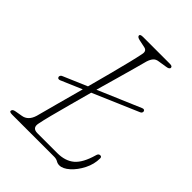

<svg xmlns="http://www.w3.org/2000/svg" viewBox="-207 -799 911 911"><g transform="rotate(45 248.0 -344.0)"><path d="M59 -282.5Q57.5 -294 71.5 -299L189.5 -349.5Q205.5 -409 220.5 -466.2Q235.5 -523.5 246.8 -569.2Q258 -615 263 -641Q268 -665 247 -669.5L209 -677.5Q189.5 -681.5 189.5 -691.5Q189.5 -700 209 -700H389Q405.5 -700 405.5 -690Q405.5 -679.5 384 -677L343 -670.5Q326.5 -668.5 317.5 -658.2Q308.5 -648 302.5 -629.5Q297 -608.5 285.8 -568Q274.5 -527.5 259.8 -475Q245 -422.5 229 -366.5L445 -458.5Q457.5 -463 460.5 -452.5Q462 -441 449 -436.5L221.5 -339Q205.5 -280.5 190.5 -225.2Q175.5 -170 164.2 -126.2Q153 -82.5 148.5 -59Q140.5 -22.5 177.5 -22.5H310Q363.5 -22.5 395.8 -49.8Q428 -77 447 -144Q450.5 -159.5 462 -159.5Q472 -159.5 472 -149Q472 -109.5 453.2 -72.5Q434.5 -35.5 408 -11.8Q381.5 12 358 12Q346.5 12 336.5 6Q326.5 0 311.5 0H30Q8.5 0 13 -11Q13.5 -20.5 36.5 -23.5L65.5 -28.5Q103 -34 116.5 -79.5Q126.5 -117 144.2 -182.8Q162 -248.5 182 -322L75.5 -276.5Q62.5 -271.5 59 -282.5Z"/></g></svg>

Font: Fraunces 9pt S050 Thin
Style: Italic
Weight: 100
Italic angle: -16°
Version: Version 1.000; ttfautohint (v1.8.3)